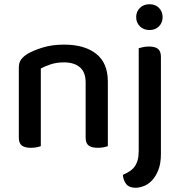

<svg xmlns="http://www.w3.org/2000/svg" viewBox="-20 -693 854 908"><path d="M385 -303Q385 -352 357.5 -375Q330 -398 283 -398Q248 -398 220.5 -389Q193 -380 173 -369V-2Q166 1 153.5 3.5Q141 6 126 6Q97 6 83 -5Q69 -16 69 -42V-372Q69 -395 78 -409Q87 -423 108 -437Q136 -454 181 -468Q226 -482 283 -482Q380 -482 435 -438.5Q490 -395 490 -307V-2Q483 1 470 3.5Q457 6 442 6Q413 6 399 -5Q385 -16 385 -42ZM741 35Q741 80 729 110.5Q717 141 699 160Q681 179 660 187Q639 195 621 195Q591 195 577 177.5Q563 160 561 134Q579 126 593 117Q607 108 616.5 95Q626 82 631 64Q636 46 636 20V-465Q643 -467 656 -470Q669 -473 684 -473Q713 -473 727 -462Q741 -451 741 -424ZM624 -612Q624 -638 641.5 -655.5Q659 -673 687 -673Q715 -673 732 -655.5Q749 -638 749 -612Q749 -586 732 -568.5Q715 -551 687 -551Q659 -551 641.5 -568.5Q624 -586 624 -612Z"/></svg>

Font: Baloo Paaji 2 Medium
Style: Regular
Weight: 500
Designer: Shuchita Grover, Noopur Datye and Ek Type
Foundry: Ek Type
Version: Version 1.640;hotconv 1.0.111;makeotfexe 2.5.65597; ttfautoh